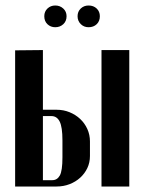

<svg xmlns="http://www.w3.org/2000/svg" viewBox="-20 -678 519 698"><path d="M186 -279Q211 -279 233 -270Q255 -261 271.5 -245.5Q288 -230 297.5 -209Q307 -188 307 -164V-111Q307 -87 297.5 -67Q288 -47 271.5 -32Q255 -17 233 -8.5Q211 0 186 0H35V-495L136 -496V-279ZM450 -496V0H349V-496ZM207 -168Q207 -216 197 -236Q187 -256 167 -256H136V-23H170Q188 -23 197.5 -40Q207 -57 207 -106ZM141 -619Q141 -636 152.5 -647Q164 -658 181 -658Q198 -658 210 -647Q222 -636 222 -619Q222 -601 210 -590Q198 -579 181 -579Q164 -579 152.5 -590Q141 -601 141 -619ZM262 -619Q262 -636 273.5 -647Q285 -658 302 -658Q320 -658 331.5 -647Q343 -636 343 -619Q343 -601 331.5 -590Q320 -579 302 -579Q285 -579 273.5 -590.5Q262 -602 262 -619Z"/></svg>

Font: Moniqa Extra Bold Narrow Heading
Style: Regular
Weight: 800
Width: 4
Designer: Rajesh Rajput
Foundry: Rajesh Rajput
Version: Version 1.000;December 15, 2022;FontCreator 14.0.0.2794 32-b